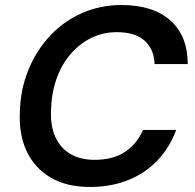

<svg xmlns="http://www.w3.org/2000/svg" viewBox="-20 -732 774 764"><path d="M338 12Q245 12 181.5 -25.5Q118 -63 86.5 -129.5Q55 -196 59 -285Q61 -376 93 -454Q125 -532 179.5 -590Q234 -648 306.5 -680Q379 -712 464 -712Q589 -712 658 -650.5Q727 -589 727 -477H595Q593 -537 555 -570.5Q517 -604 445 -604Q390 -604 343 -581Q296 -558 260.5 -516.5Q225 -475 205 -418.5Q185 -362 183 -295Q180 -232 200 -187.5Q220 -143 260 -119.5Q300 -96 357 -96Q429 -96 477 -127.5Q525 -159 549 -215H681Q655 -144 606 -93Q557 -42 489 -15Q421 12 338 12Z"/></svg>

Font: DM Sans 16pt SemiBold
Style: Italic
Weight: 600
Italic angle: -10°
Version: Version 4.004;gftools[0.9.30]